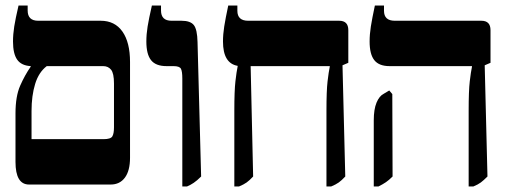

<svg xmlns="http://www.w3.org/2000/svg" viewBox="-20 -667 1837 694"><path d="M85 0Q36 0 36 -82V-257Q36 -319 53 -357.5Q70 -396 91 -426V-428Q57 -430 42 -451.5Q27 -473 27 -517Q27 -543 31.5 -571.5Q36 -600 47 -647H80V-629Q80 -592 118 -592H344Q395 -592 422.5 -553Q450 -514 450 -443V-97Q450 -50 431.5 -25Q413 0 380 0ZM94 -164H354Q380 -164 386 -174Q392 -184 392 -207V-365Q392 -402 381.5 -415Q371 -428 353 -428H149Q120 -406 107 -363.5Q94 -321 94 -266Z M639 7V-383Q639 -409 634 -418.5Q629 -428 607 -428H582Q543 -428 526 -449.5Q509 -471 509 -517Q509 -543 513.5 -571Q518 -599 529 -647H562V-629Q562 -592 600 -592H636Q668 -592 680.5 -576.5Q693 -561 694 -515L707 -29Q692 -14 680 -6Q668 2 656 7Z M827 7V-266Q827 -339 831 -373.5Q835 -408 839 -427V-429Q786 -438 786 -517Q786 -543 790.5 -571.5Q795 -600 805 -647H838V-628Q838 -592 877 -592H1206Q1239 -592 1239 -558V-440L1218 -431L1228 -29Q1215 -15 1204.5 -7.5Q1194 0 1177 7H1160V-266Q1160 -339 1164 -373Q1168 -407 1172 -426V-428H886L895 -29Q882 -15 871.5 -7.5Q861 0 844 7Z M1674 7V-266Q1674 -339 1678 -373Q1682 -407 1686 -426V-428H1388Q1350 -428 1333 -449.5Q1316 -471 1316 -517Q1316 -543 1320.5 -571.5Q1325 -600 1335 -647H1368V-628Q1368 -592 1407 -592H1720Q1753 -592 1753 -558V-440L1732 -431L1742 -29Q1728 -15 1718 -7.5Q1708 0 1691 7ZM1331 7V-232Q1331 -272 1341 -296Q1351 -320 1367 -328L1387 -340L1398 -327L1399 -29Q1386 -16 1375 -8.5Q1364 -1 1348 7Z"/></svg>

Font: Noto Serif Hebrew Condensed ExtraBold
Style: Regular
Weight: 800
Width: 3
Designer: Monotype Design Team
Foundry: Monotype Imaging Inc.
Version: Version 2.004; ttfautohint (v1.8.4.7-5d5b)